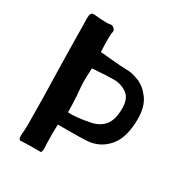

<svg xmlns="http://www.w3.org/2000/svg" viewBox="-168 -813 855 921"><g transform="rotate(30 259.5 -352.5)"><path d="M260 -159H198L197 -104L198 -49Q199 -40 199 -27Q199 -5 192 -4H146Q120 -4 104 -3Q88 -2 82 -2Q71 -2 71 -27Q71 -32 73 -54Q74 -61 74 -97Q74 -216 68 -428L66 -546L65 -630Q64 -648 64 -670Q64 -688 69 -696.5Q74 -705 90 -703Q124 -699 154 -699Q168 -699 171 -700Q178 -703 186.5 -700.5Q195 -698 200.5 -690.5Q206 -683 204 -673Q201 -664 201 -634Q201 -595 203 -563Q226 -562 263 -558Q327 -552 354 -552Q383 -552 421 -536.5Q459 -521 488 -481Q517 -441 517 -373Q517 -269 471.5 -217Q426 -165 357 -161Q327 -159 260 -159ZM252 -477 205 -474 203 -435Q201 -391 205 -356Q208 -332 210 -276Q211 -262 211 -234Q254 -231 329 -246Q377 -255 402 -286.5Q427 -318 427 -379Q427 -436 395 -458Q363 -480 326 -480Q279 -480 252 -477Z"/></g></svg>

Font: Barrio
Style: Regular
Weight: 400
Designer: Pablo Cosgaya & Sergio Jimenez
Foundry: Pablo Cosgaya & Sergio Jimenez
Version: Version 1.005